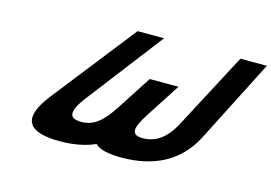

<svg xmlns="http://www.w3.org/2000/svg" viewBox="-98 -931 1609 1140"><g transform="rotate(15 707.0 -360.5)"><path d="M781.6 -736H618.8L218.4 -226C85.3 -56 148.3 15 340.3 15C422.7 15 493.9 2.3 557.1 -25.9C584.1 1.6 638.5 14 719.9 14C911.9 14 1066.9 -57 1154 -227L1413.6 -736H1250.8L1004.9 -270C951.5 -169 887.2 -130 813.2 -130C739.2 -130 737.5 -169 802.9 -270L938.9 -480H761.9L625.2 -269C559.8 -168 507.6 -129 433.6 -129C359.6 -129 345.8 -168 423.2 -269Z"/></g></svg>

Font: Hussar
Style: BdWodka
Weight: 700
Foundry: Cannot Into Space Fonts
Version: Version 2.00